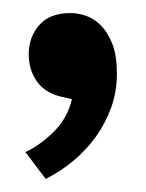

<svg xmlns="http://www.w3.org/2000/svg" viewBox="-20 -138 224 294"><path d="M88 -118Q100 -118 112.5 -113.5Q125 -109 135.5 -98Q146 -87 152.5 -69.5Q159 -52 159 -25Q159 2 150.5 26Q142 50 127 71Q112 92 92 108.5Q72 125 50 136L19 95Q45 82 64.5 61.5Q84 41 90 14L78 11Q51 6 37.5 -12Q24 -30 24 -55Q24 -81 40 -99.5Q56 -118 88 -118Z"/></svg>

Font: Mukta Malar SemiBold
Style: Regular
Weight: 600
Designer: Aadarsh Rajan, Girish Dalvi, Yashodeep Gholap
Foundry: Ek Type
Version: Version 2.538;PS 1.000;hotconv 16.6.51;makeotf.lib2.5.65220;